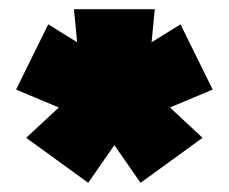

<svg xmlns="http://www.w3.org/2000/svg" viewBox="-20 -664 498 418"><path d="M172 -266 37 -364 108 -430 15 -469 85 -611 148 -572 141 -644H317L310 -572L373 -611L443 -469L350 -430L421 -364L286 -266L229 -348Z"/></svg>

Font: Kanit Black
Style: Regular
Weight: 900
Designer: Katatrad Team
Foundry: CadsonDemak
Version: Version 2.000; ttfautohint (v1.8.3)